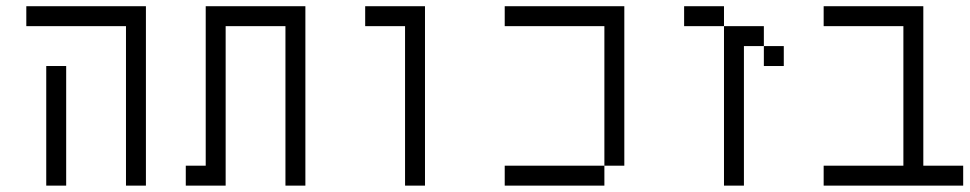

<svg xmlns="http://www.w3.org/2000/svg" viewBox="-20 -582 3040 602"><path d="M437.5 0H375V-500H62.5V-562.5H437.5ZM125 -375H187.5V0H125Z M937.5 0H875V-500H687.5V0H562.5V-62.5H625V-562.5H937.5Z M1312.5 0H1250V-500H1125V-562.5H1312.5Z M1937.5 -62.5H1875V-500H1562.5V-562.5H1937.5ZM1562.5 -62.5H1875V0H1562.5Z M2250 -500H2125V-562.5H2250ZM2250 -500H2375V-437.5H2312.5V0H2250ZM2375 -437.5H2437.5V-375H2375Z M2875 -62.5H3000V0H2562.5V-62.5H2812.5V-500H2562.5V-562.5H2875Z"/></svg>

Font: 寒蝉点阵体 16px
Style: Regular
Weight: 400
Designer: Designed by Warren2060
Foundry: ChillType
Version: Version 1.000